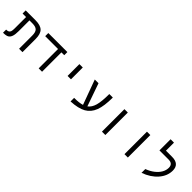

<svg xmlns="http://www.w3.org/2000/svg" viewBox="292 -2204 3618 3618"><g transform="rotate(45 2100.5 -395.5)"><path d="M117.2 -516.1H23.9V-599.1H285.2Q419.9 -599.1 478.5 -541.7Q537.1 -484.4 537.1 -351.1V0H446.8V-352.1Q446.8 -441.9 410.4 -479Q374 -516.1 284.2 -516.1H207V-231.9Q207 -143.1 190.4 -93.5Q173.8 -43.9 138.2 -22Q102.5 0 23.9 0H19V-83H26.9Q60.5 -83 80.1 -95Q99.6 -106.9 108.4 -132.3Q117.2 -157.7 117.2 -213.9Z M1059.1 0H969.2V-516.1H627V-599.1H1134.3V-516.1H1059.1Z M1455.1 -599.1H1545.4V-284.2H1455.1Z M1834.5 -79.1Q1969.2 -79.1 2046.4 -104L1865.2 -599.1H1964.4L2124.5 -142.1Q2193.4 -191.9 2222.9 -295.9Q2252.4 -399.9 2252.4 -599.1H2346.2Q2346.2 -372.1 2297.4 -244.1Q2248.5 -116.2 2139.9 -54.9Q2031.2 6.3 1834.5 16.1Z M2655.3 -599.1H2745.6V0H2655.3Z M3255.4 -599.1H3345.7V0H3255.4Z M3731.4 -79.1Q3824.7 -113.8 3891.6 -166.5Q3958.5 -219.2 3993.7 -281.5Q4028.8 -343.8 4028.8 -409.2Q4028.8 -516.1 3914.6 -516.1H3671.4V-813H3761.7V-599.1H3923.8Q4119.6 -599.1 4119.6 -424.8Q4119.6 -282.2 4014.6 -161.9Q3909.7 -41.5 3731.4 22Z"/></g></svg>

Font: Liberation Mono
Style: Regular
Weight: 400
Monospace: yes
Designer: Steve Matteson
Foundry: Ascender Corporation
Version: Version 2.1.5